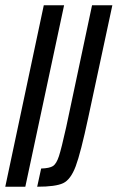

<svg xmlns="http://www.w3.org/2000/svg" viewBox="-22 -708 446 728"><path d="M-2 0 144 -688H221L74 0ZM229 -226 327 -688H404L313 -264Q284 -128 265 -77.5Q246 -27 217.5 -13.5Q189 0 119 0L134 -69Q166 -70 179 -78.5Q192 -87 201.5 -116Q211 -145 229 -226Z"/></svg>

Font: Saira Ultra Condensed Medium
Style: Italic
Weight: 500
Width: 1
Italic angle: -12°
Designer: Hector Gatti with collaboration of the Omnibus-Type team
Foundry: Omnibus-Type
Version: Version 1.001; ttfautohint (v1.8)